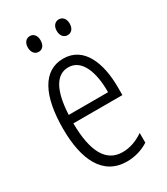

<svg xmlns="http://www.w3.org/2000/svg" viewBox="-180 -786 759 875"><g transform="rotate(-30 199.5 -348.5)"><path d="M91 -666C91 -640 105 -624 125 -624C144 -624 158 -639 158 -666C158 -692 144 -707 125 -707C105 -707 91 -691 91 -666ZM243 -666C243 -640 257 -624 277 -624C297 -624 311 -639 311 -666C311 -692 296 -707 277 -707C258 -707 243 -692 243 -666ZM205 -542C98 -542 45 -438 45 -265C45 -102 98 10 224 10C267 10 305 -2 338 -23V-74C301 -49 265 -37 228 -37C141 -37 99 -115 98 -263H356V-305C356 -432 313 -542 205 -542ZM205 -496C277 -496 307 -410 306 -307H99C105 -435 143 -496 205 -496Z"/></g></svg>

Font: Noto Sans Devanagari ExtraCondensed Light
Style: Regular
Weight: 300
Width: 2
Designer: Jelle Bosma - Monotype Design Team
Foundry: Monotype Imaging Inc.
Version: Version 2.004